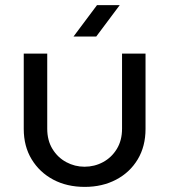

<svg xmlns="http://www.w3.org/2000/svg" viewBox="-20 -720 664 752"><path d="M312 12Q242 12 188.5 -16.5Q135 -45 104 -96Q73 -147 73 -215V-510H165V-216Q165 -170 185.5 -136.5Q206 -103 239.5 -85Q273 -67 311 -67Q350 -67 383.5 -85Q417 -103 437.5 -136.5Q458 -170 458 -216V-510H550V-215Q550 -147 519.5 -96Q489 -45 435 -16.5Q381 12 312 12ZM268 -577 360 -700H449L357 -577Z"/></svg>

Font: MuseoModerno
Style: Regular
Weight: 400
Designer: Pablo Cosgaya, Héctor Gatti, Marcela Romero, and the Authors of The MuseoModerno Project.
Foundry: Omnibus-Type Team
Version: Version 1.001